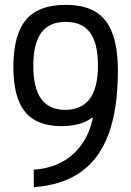

<svg xmlns="http://www.w3.org/2000/svg" viewBox="-20 -760 540 790"><path d="M250 -740Q326 -740 373 -711.5Q420 -683 442.5 -623Q465 -563 465 -467Q465 -314 427.5 -210.5Q390 -107 313 -52.5Q236 2 119 10V-62Q183 -66 233 -92.5Q283 -119 316 -165.5Q349 -212 362 -275H358Q335 -258 303.5 -249.5Q272 -241 233 -241Q131 -241 83 -300Q35 -359 35 -485Q35 -616 86.5 -678Q138 -740 250 -740ZM250 -670Q183 -670 150 -625.5Q117 -581 117 -489Q117 -398 149.5 -353Q182 -308 248 -308Q316 -308 349.5 -353.5Q383 -399 383 -490Q383 -582 350.5 -626Q318 -670 250 -670Z"/></svg>

Font: M PLUS 1 Code
Style: Regular
Weight: 400
Designer: Coji Morishita
Foundry: UNDERFOREST DESIGN
Version: Version 1.005